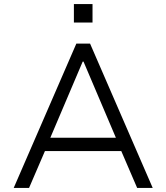

<svg xmlns="http://www.w3.org/2000/svg" viewBox="-20 -918 813 938"><path d="M47 0 353 -705H420L726 0H650L563 -202L603 -180H170L209 -202L122 0ZM384 -617 219 -229 194 -245H580L553 -229L388 -617ZM341 -808V-898H432V-808Z"/></svg>

Font: Nunito Sans 6pt Light
Style: Regular
Weight: 300
Version: Version 3.101;gftools[0.9.27]